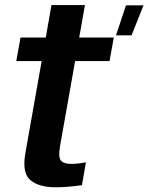

<svg xmlns="http://www.w3.org/2000/svg" viewBox="-20 -746 597 772"><path d="M203.5 7Q136.5 7 102.2 -21.8Q68 -50.5 82 -130L147.5 -500.5H45.5L62.5 -595H164L187 -725.5H321.5L298.5 -595H437.5L420.5 -500.5H282L221.5 -159Q213.5 -114 225 -100.5Q236.5 -87 266 -87Q292.5 -87 325.5 -93.5L309.5 -1.5Q250.5 7 203.5 7ZM446.5 -604 486.5 -724.5H557L509 -604Z"/></svg>

Font: Anybody SemiBold
Style: Italic
Weight: 600
Italic angle: -10°
Designer: Tyler Finck
Foundry: Etcetera Type Company
Version: Version 1.010; ttfautohint (v1.8.3) -l 8 -r 50 -G 200 -x 14 